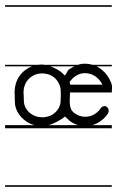

<svg xmlns="http://www.w3.org/2000/svg" viewBox="-22 -483 484 735"><path d="M-2.5 -463V-457H406V-463ZM-2.5 -235V-229H406V-235ZM-2.5 -4V8H406V-4ZM-2.5 226V232H406V226ZM304 -239H300C280.2 -239 264.1 -230.5 244.2 -218.6C233.8 -212.3 234 -199 225 -194C210 -216 162 -236 138 -236H137C105 -236 73 -220 54 -194C40 -175 34 -152 34 -129C34 -117 35 -104 35 -92C35 -58 60 -26 91 -11C107 -3 125 0 142 0C167 0 208 -21 227 -37L245 -20C263 -6.7 283.9 0 304 0C337 0 370 -17 391 -48C394 -53 395 -60 393 -66C390 -72 385 -77 379 -77C373 -77 367 -74 364 -69C349 -47 327 -36 305 -36C289 -36 274 -41 260 -52C248.9 -62 245.6 -74.9 245 -89V-101.6C245.3 -110.5 246 -119.8 246 -129H406C406 -139 407 -145 407 -151C407 -154 406 -156 406 -159H405C405 -161 405 -163 404 -165C396 -185 385 -202 369 -215C350 -231 327 -239 304 -239ZM137 -202C152 -202 167 -199 179 -191C195.2 -180.5 206.1 -163.5 209.7 -144.7C210.1 -138 210.7 -131.2 210.9 -124.4C210.6 -115.3 210 -105.7 210 -96C210 -71 191 -48 168 -39C159 -36 150 -34 140 -34C136 -34 131 -35 127 -35C102 -39 80 -56 72 -80C69 -89 69 -100 69 -110C69 -123 68 -122 68 -128C68 -137 69 -145 72 -154C79 -178 101 -197 127 -201C130 -201 134 -202 137 -202ZM245 -165.7V-170C260 -191 281 -203 303 -203C319 -203 335 -198 349 -186C358 -178 365 -170 370 -159H246C247.2 -161.5 245.8 -163.5 245 -165.7Z"/></svg>

Font: LetsTraceRuled
Style: Medium
Weight: 500
Version: Version 003.000